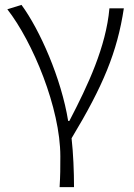

<svg xmlns="http://www.w3.org/2000/svg" viewBox="-20 -567 550 786"><path d="M224 199H283C283 136 280 61 273 -1C402 -215 460 -354 487 -533H428C414 -375 340 -218 264 -72H259C231 -246 143 -445 68 -547L10 -529C114 -396 227 -124 227 73C227 125 227 148 224 199Z"/></svg>

Font: Noto Sans CJK KR Light
Style: Regular
Weight: 300
Designer: Ryoko NISHIZUKA (kana & ideographs); Paul D. Hunt (Latin, Greek & Cyrillic); Wenlong ZHANG (bopomofo); Sandoll Communica
Foundry: Adobe Systems Incorporated
Version: Version 1.004;PS 1.004;hotconv 1.0.82;makeotf.lib2.5.63406